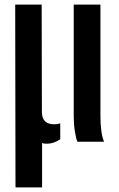

<svg xmlns="http://www.w3.org/2000/svg" viewBox="-20 -620 522 840"><path d="M47.8 200 46.5 -600H162.3L163.3 -129.7Q163.8 -101.8 177.3 -89Q190.8 -76.2 218.7 -76.2Q231.9 -76.2 243.6 -80.3V-11Q230.7 -1.8 215.7 3.5Q200.8 8.7 182.8 8.7Q177.1 8.7 172.5 8Q167.9 7.2 164.1 5.1V200ZM318.7 0Q313 -11.6 307.8 -43.8Q302.6 -76 302.6 -109.1V-600H419.4V-112.4Q419.4 -75.8 423.5 -46.3Q427.6 -16.9 435.4 0Z"/></svg>

Font: Big Shoulders Stencil Text Thin
Style: Regular
Weight: 100
Designer: Patric King
Foundry: XO Type Co
Version: Version 2.001